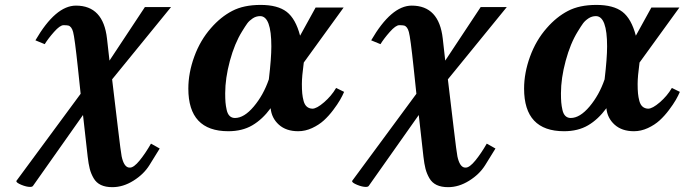

<svg xmlns="http://www.w3.org/2000/svg" viewBox="-20 -525 2803 786"><path d="M439 -200.2 462.9 0Q474.6 98.6 478 115.2Q486.8 156.2 505.9 160.6Q508.8 161.1 512.2 161.1Q527.8 161.1 551.5 132.1Q575.2 103 598.1 63L633.8 83L591.8 150.9Q568.4 188.5 526.1 214.8Q483.9 241.2 439.9 241.2Q412.1 241.2 393.1 232.2Q374 223.1 363.3 204.6Q352.5 186 347.4 166Q342.3 146 338.9 116.2L319.8 -54.2L115.2 235.8Q112.3 240.2 103 240.2Q88.4 240.2 67.6 231.7Q46.9 223.1 46.9 216.8V215.8L310.1 -141.1L298.8 -248Q285.6 -371.6 279.3 -394Q273.4 -416.5 259.8 -420.4Q253.4 -421.9 240.2 -421.9Q225.6 -421.9 201.2 -394.3Q176.8 -366.7 163.1 -344.2L125 -359.9Q207.5 -502 291 -502Q402.8 -502 418 -367.2L428.2 -276.9L573.2 -496.1H680.2Z M1080.6 -200.2Q1090.8 -286.1 1090.8 -335Q1090.8 -459 1044.9 -459Q1028.3 -459 1014.4 -449.7Q1000.5 -440.4 992.4 -429.4Q984.4 -418.5 970.7 -396Q940.4 -347.2 921.1 -275.9Q901.9 -204.6 901.9 -143.1Q901.9 -121.1 903.1 -106.2Q904.3 -91.3 908 -75Q911.6 -58.6 920.2 -50.3Q928.7 -42 941.9 -42Q979.5 -42 1019 -89.1Q1058.6 -136.2 1080.6 -200.2ZM1258.8 -80.1Q1276.4 -80.1 1306.6 -106.2Q1336.9 -132.3 1356 -165L1388.7 -148.9Q1382.3 -133.8 1372.1 -116Q1361.8 -98.1 1344 -74.5Q1326.2 -50.8 1305.9 -32.2Q1285.6 -13.7 1257.6 -0.7Q1229.5 12.2 1200.7 12.2Q1151.4 12.2 1121.6 -14.6Q1091.8 -41.5 1087.9 -82Q1054.2 -36.1 1012.9 -12Q971.7 12.2 914.6 12.2Q751 12.2 751 -162.1Q751 -226.6 775.4 -293.5Q799.8 -360.4 843.8 -410.2Q883.3 -455.6 930.4 -480.2Q977.5 -504.9 1046.9 -504.9Q1116.7 -504.9 1153.6 -476.6Q1190.4 -448.2 1208.5 -378.9L1272 -494.1H1386.7L1223.6 -269Q1215.8 -211.4 1215.8 -181.2Q1215.8 -158.2 1217.3 -142.6Q1218.8 -127 1222.9 -111.6Q1227.1 -96.2 1236.1 -88.4Q1245.1 -80.6 1258.8 -80.1Z M1813.5 -200.2 1837.4 0Q1849.1 98.6 1852.5 115.2Q1861.3 156.2 1880.4 160.6Q1883.3 161.1 1886.7 161.1Q1902.3 161.1 1926 132.1Q1949.7 103 1972.7 63L2008.3 83L1966.3 150.9Q1942.9 188.5 1900.6 214.8Q1858.4 241.2 1814.5 241.2Q1786.6 241.2 1767.6 232.2Q1748.5 223.1 1737.8 204.6Q1727.1 186 1721.9 166Q1716.8 146 1713.4 116.2L1694.3 -54.2L1489.7 235.8Q1486.8 240.2 1477.5 240.2Q1462.9 240.2 1442.1 231.7Q1421.4 223.1 1421.4 216.8V215.8L1684.6 -141.1L1673.3 -248Q1660.2 -371.6 1653.8 -394Q1647.9 -416.5 1634.3 -420.4Q1627.9 -421.9 1614.7 -421.9Q1600.1 -421.9 1575.7 -394.3Q1551.3 -366.7 1537.6 -344.2L1499.5 -359.9Q1582 -502 1665.5 -502Q1777.3 -502 1792.5 -367.2L1802.7 -276.9L1947.8 -496.1H2054.7Z M2455.1 -200.2Q2465.3 -286.1 2465.3 -335Q2465.3 -459 2419.4 -459Q2402.8 -459 2388.9 -449.7Q2375 -440.4 2366.9 -429.4Q2358.9 -418.5 2345.2 -396Q2314.9 -347.2 2295.7 -275.9Q2276.4 -204.6 2276.4 -143.1Q2276.4 -121.1 2277.6 -106.2Q2278.8 -91.3 2282.5 -75Q2286.1 -58.6 2294.7 -50.3Q2303.2 -42 2316.4 -42Q2354 -42 2393.6 -89.1Q2433.1 -136.2 2455.1 -200.2ZM2633.3 -80.1Q2650.9 -80.1 2681.2 -106.2Q2711.4 -132.3 2730.5 -165L2763.2 -148.9Q2756.8 -133.8 2746.6 -116Q2736.3 -98.1 2718.5 -74.5Q2700.7 -50.8 2680.4 -32.2Q2660.2 -13.7 2632.1 -0.7Q2604 12.2 2575.2 12.2Q2525.9 12.2 2496.1 -14.6Q2466.3 -41.5 2462.4 -82Q2428.7 -36.1 2387.5 -12Q2346.2 12.2 2289.1 12.2Q2125.5 12.2 2125.5 -162.1Q2125.5 -226.6 2149.9 -293.5Q2174.3 -360.4 2218.3 -410.2Q2257.8 -455.6 2304.9 -480.2Q2352.1 -504.9 2421.4 -504.9Q2491.2 -504.9 2528.1 -476.6Q2564.9 -448.2 2583 -378.9L2646.5 -494.1H2761.2L2598.1 -269Q2590.3 -211.4 2590.3 -181.2Q2590.3 -158.2 2591.8 -142.6Q2593.3 -127 2597.4 -111.6Q2601.6 -96.2 2610.6 -88.4Q2619.6 -80.6 2633.3 -80.1Z"/></svg>

Font: Linguistics Pro
Style: Bold Italic
Weight: 700
Italic angle: -12°
Designer: Stefan Peev, Context Ltd
Foundry: Stefan Peev, Context Ltd
Version: Version 001.000